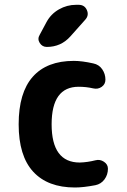

<svg xmlns="http://www.w3.org/2000/svg" viewBox="-20 -790 540 819"><path d="M304.7 -769.5H315.4Q340.8 -769.5 350.6 -747.1Q360.4 -724.6 343.8 -706.1L280.3 -634.8Q240.2 -589.8 179.7 -589.8Q160.2 -589.8 149.4 -606.9Q138.7 -624 149.4 -641.6L178.7 -696.3Q197.3 -730.5 231.4 -750Q265.6 -769.5 304.7 -769.5ZM387.7 -106.4Q406.2 -111.3 423.3 -100.1Q440.4 -88.9 440.4 -70.3Q440.4 -44.9 425.8 -24.9Q411.1 -4.9 386.7 0Q335 9.8 299.8 9.8Q183.6 9.8 121.6 -57.6Q59.6 -125 59.6 -259.8Q59.6 -394.5 119.6 -462.4Q179.7 -530.3 294.9 -530.3Q330.1 -530.3 377.9 -519.5Q402.3 -514.6 416 -494.6Q429.7 -474.6 429.7 -450.2Q429.7 -430.7 413.6 -419.4Q397.5 -408.2 377 -413.1Q347.7 -419.9 315.4 -419.9Q200.2 -419.9 200.2 -259.8Q200.2 -96.7 320.3 -96.7Q353.5 -97.7 387.7 -106.4Z"/></svg>

Font: Rounded-X Mgen+ 2m bold
Style: Bold
Weight: 700
Designer: [Source Han Sans]
Ryoko NISHIZUKA  (kana & ideographs); Paul D. Hunt (Latin, Greek & Cyrillic); Wenlong ZHANG  (bopomofo
Version: Version 1.059.20150602